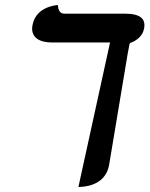

<svg xmlns="http://www.w3.org/2000/svg" viewBox="-20 -572 591 759"><path d="M485 -361C492 -400 493 -402 494 -402C519 -410 544 -430 549 -457C550 -461 551 -467 551 -472C551 -496 537 -518 473 -518H234C219 -518 210 -529 209 -552C209 -552 124 -549 109 -475C108 -470 107 -464 107 -459C107 -425 133 -404 187 -404H415L290 167C310 167 395 164 411 82Z"/></svg>

Font: Linux Libertine O
Style: Bold Italic
Weight: 700
Italic angle: -11.5°
Designer: Philipp H. Poll
Foundry: Philipp H. Poll
Version: Version 4.1.0